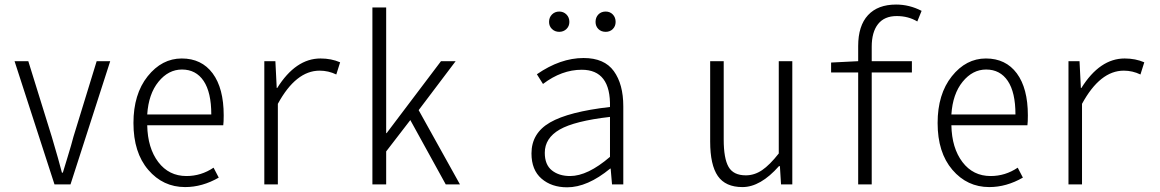

<svg xmlns="http://www.w3.org/2000/svg" viewBox="-20 -798 5020 831"><path d="M215.8 0 43 -533.2H102.5L204.1 -206.1Q235.4 -100.6 248 -50.8H252Q252.9 -54.7 271.5 -114.7Q290 -174.8 297.9 -206.1L398.4 -533.2H457L285.2 0Z M781.2 11.7Q685.5 11.7 621.6 -63Q557.6 -137.7 557.6 -265.6Q557.6 -390.6 619.1 -467.8Q680.7 -544.9 766.6 -544.9Q852.5 -544.9 900.4 -480.5Q948.2 -416 948.2 -298.8Q948.2 -269.5 946.3 -255.9H617.2Q619.1 -157.2 665 -96.7Q710.9 -36.1 787.1 -36.1Q850.6 -36.1 904.3 -72.3L926.8 -29.3Q855.5 11.7 781.2 11.7ZM617.2 -302.7H894.5Q894.5 -398.4 861.3 -447.8Q828.1 -497.1 767.6 -497.1Q709 -497.1 666 -444.3Q623 -391.6 617.2 -302.7Z M1124 0V-533.2H1171.9L1177.7 -417H1179.7Q1259.8 -544.9 1367.2 -544.9Q1414.1 -544.9 1452.1 -528.3L1435.5 -475.6Q1401.4 -492.2 1363.3 -492.2Q1260.7 -492.2 1182.6 -348.6V0Z M1591.8 0V-765.6H1651.4V-221.7H1653.3L1888.7 -533.2H1952.1L1792 -321.3L1970.7 0H1909.2L1755.9 -278.3L1651.4 -142.6V0Z M2434.6 12.7Q2367.2 12.7 2323.7 -24.9Q2280.3 -62.5 2280.3 -133.8Q2280.3 -221.7 2360.8 -268.1Q2441.4 -314.5 2620.1 -335Q2624 -496.1 2498 -496.1Q2411.1 -496.1 2330.1 -434.6L2303.7 -476.6Q2405.3 -546.9 2505.9 -546.9Q2595.7 -546.9 2636.7 -490.2Q2677.7 -433.6 2677.7 -337.9V0H2628.9L2623 -68.4H2621.1Q2522.5 12.7 2434.6 12.7ZM2447.3 -36.1Q2523.4 -36.1 2620.1 -119.1V-292Q2466.8 -274.4 2402.3 -237.3Q2337.9 -200.2 2337.9 -136.7Q2337.9 -85 2368.7 -60.5Q2399.4 -36.1 2447.3 -36.1ZM2356.4 -703.1Q2356.4 -722.7 2369.1 -735.4Q2381.8 -748 2400.4 -748Q2418.9 -748 2431.6 -735.4Q2444.3 -722.7 2444.3 -703.1Q2444.3 -684.6 2431.6 -672.4Q2418.9 -660.2 2400.4 -660.2Q2381.8 -660.2 2369.1 -672.4Q2356.4 -684.6 2356.4 -703.1ZM2601.6 -660.2Q2582 -660.2 2569.8 -672.4Q2557.6 -684.6 2557.6 -703.1Q2557.6 -722.7 2569.8 -735.4Q2582 -748 2601.6 -748Q2620.1 -748 2632.3 -735.4Q2644.5 -722.7 2644.5 -703.1Q2644.5 -684.6 2632.3 -672.4Q2620.1 -660.2 2601.6 -660.2Z M3193.4 11.7Q3120.1 11.7 3086.9 -36.1Q3053.7 -84 3053.7 -185.5V-533.2H3112.3V-194.3Q3112.3 -112.3 3133.3 -75.7Q3154.3 -39.1 3208 -39.1Q3245.1 -39.1 3278.3 -61.5Q3311.5 -84 3350.6 -133.8V-533.2H3409.2V0H3360.4L3355.5 -79.1H3351.6Q3271.5 11.7 3193.4 11.7Z M3968.8 -751 3950.2 -705.1Q3911.1 -728.5 3861.3 -728.5Q3807.6 -728.5 3780.3 -693.8Q3752.9 -659.2 3752.9 -595.7V-533.2H3926.8V-484.4H3752.9V0H3694.3V-484.4H3577.1V-527.3L3694.3 -533.2V-598.6Q3694.3 -686.5 3736.8 -732.4Q3779.3 -778.3 3858.4 -778.3Q3916 -778.3 3968.8 -751Z M4261.7 11.7Q4166 11.7 4102.1 -63Q4038.1 -137.7 4038.1 -265.6Q4038.1 -390.6 4099.6 -467.8Q4161.1 -544.9 4247.1 -544.9Q4333 -544.9 4380.9 -480.5Q4428.7 -416 4428.7 -298.8Q4428.7 -269.5 4426.8 -255.9H4097.7Q4099.6 -157.2 4145.5 -96.7Q4191.4 -36.1 4267.6 -36.1Q4331.1 -36.1 4384.8 -72.3L4407.2 -29.3Q4335.9 11.7 4261.7 11.7ZM4097.7 -302.7H4375Q4375 -398.4 4341.8 -447.8Q4308.6 -497.1 4248 -497.1Q4189.5 -497.1 4146.5 -444.3Q4103.5 -391.6 4097.7 -302.7Z M4604.5 0V-533.2H4652.3L4658.2 -417H4660.2Q4740.2 -544.9 4847.7 -544.9Q4894.5 -544.9 4932.6 -528.3L4916 -475.6Q4881.8 -492.2 4843.8 -492.2Q4741.2 -492.2 4663.1 -348.6V0Z"/></svg>

Font: GenEi Gothic M Light
Style: Regular
Weight: 300
Designer: o_tamon (Modified); [Source Han Sans]
Ryoko NISHIZUKA  (kana & ideographs); Paul D. Hunt (Latin, Greek & Cyrillic); Wenl
Version: Version 1.1a;Original Version 1.004